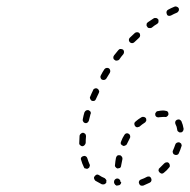

<svg xmlns="http://www.w3.org/2000/svg" viewBox="-20 -574 590 596"><path d="M450 -13Q451 -17 449 -21Q448 -23 447 -24Q445 -25 444 -26Q442 -26 440 -26Q438 -26 436 -25Q427 -20 418 -17Q416 -16 414 -15Q413 -13 412 -12Q411 -10 411 -8Q411 -6 412 -4Q413 0 417 2Q421 3 425 2Q435 -2 445 -7Q449 -9 450 -13ZM353 -1Q351 1 349 1Q346 2 344 2Q342 2 340 2Q340 2 340 1Q340 1 340 1Q337 0 336 -3Q334 -5 334 -8V-10Q334 -14 337 -17Q340 -20 344 -20Q348 -20 351 -17Q354 -14 354 -10V-9Q355 -9 356 -9Q356 -7 356 -6Q355 -3 353 -1ZM304 -2Q308 -4 310 -7Q310 -9 310 -11Q311 -13 310 -15Q309 -17 308 -18Q306 -20 305 -21Q295 -25 288 -30Q286 -31 284 -32Q282 -32 280 -32Q278 -31 277 -30Q275 -29 274 -27Q271 -24 272 -20Q273 -16 276 -13Q286 -7 296 -2Q300 -1 304 -2ZM507 -61Q507 -65 504 -68Q503 -69 501 -70Q499 -70 497 -70Q495 -70 493 -69Q491 -68 490 -67Q483 -60 476 -53Q474 -51 473 -50Q473 -48 472 -46Q472 -44 473 -42Q474 -40 475 -39Q478 -36 482 -35Q486 -35 489 -38Q498 -45 505 -54Q508 -57 507 -61ZM242 -52Q244 -51 246 -51Q248 -50 250 -50Q252 -50 253 -51Q255 -52 256 -53Q258 -55 258 -57Q259 -59 259 -61Q259 -63 258 -64Q254 -73 251 -83Q250 -87 246 -89Q242 -91 238 -89Q237 -89 235 -88Q233 -86 232 -85Q231 -83 231 -81Q231 -79 232 -77Q235 -66 240 -56Q241 -54 242 -52ZM339 -55Q341 -52 345 -51Q347 -51 349 -52Q351 -52 353 -53Q354 -55 355 -56Q356 -58 356 -60Q358 -71 360 -80Q360 -82 360 -84Q359 -86 358 -88Q357 -89 355 -91Q354 -92 352 -92Q348 -93 344 -91Q341 -88 340 -84Q338 -74 337 -62Q336 -58 339 -55ZM544 -123Q543 -125 543 -127Q542 -129 540 -130Q539 -131 537 -132Q533 -133 529 -131Q525 -129 524 -125Q521 -116 517 -107Q515 -103 517 -99Q518 -95 522 -94Q523 -93 525 -93Q527 -93 529 -93Q531 -94 533 -95Q534 -97 535 -98Q540 -109 543 -119Q544 -121 544 -123ZM226 -127Q227 -125 228 -124Q230 -122 232 -121Q233 -121 235 -120Q239 -120 242 -123Q245 -126 246 -130Q246 -140 247 -151Q247 -155 245 -158Q242 -161 238 -162Q234 -162 231 -159Q228 -157 227 -153Q226 -141 226 -131Q226 -129 226 -127ZM355 -127Q357 -124 361 -122Q362 -121 364 -121Q366 -121 368 -122Q370 -123 372 -124Q373 -125 374 -127Q378 -136 383 -145Q385 -148 384 -152Q383 -157 379 -159Q376 -161 372 -160Q368 -159 366 -155Q360 -146 356 -135Q354 -131 355 -127ZM537 -203Q533 -204 529 -202Q525 -200 524 -196Q523 -192 525 -188Q529 -181 530 -172Q530 -170 531 -168Q532 -166 534 -165Q535 -164 537 -163Q539 -163 541 -163Q543 -163 545 -164Q546 -165 548 -167Q549 -168 549 -170Q550 -172 550 -174Q548 -187 543 -198Q541 -201 537 -203ZM397 -190Q397 -186 399 -183Q401 -181 402 -180Q404 -179 406 -179Q408 -179 410 -180Q412 -180 413 -181Q421 -188 429 -193Q431 -194 432 -196Q433 -197 434 -199Q434 -201 434 -203Q434 -205 433 -207Q431 -210 427 -211Q422 -212 419 -210Q409 -204 401 -197Q397 -194 397 -190ZM238 -197Q240 -193 244 -192Q248 -191 251 -193Q255 -196 256 -200Q258 -209 261 -220Q262 -221 262 -223Q262 -225 261 -227Q260 -229 258 -230Q257 -231 255 -232Q251 -233 247 -231Q244 -229 242 -225Q239 -215 237 -204Q236 -200 238 -197ZM470 -229Q466 -229 464 -225Q461 -222 462 -218Q462 -216 463 -214Q464 -213 466 -211Q468 -210 470 -210Q471 -209 473 -210Q481 -211 486 -211Q489 -211 492 -211Q496 -210 499 -213Q502 -215 503 -219Q503 -224 501 -227Q498 -230 494 -230Q490 -231 486 -231Q479 -231 470 -229ZM260 -267Q262 -263 265 -261Q269 -260 273 -261Q277 -263 278 -267Q282 -276 287 -286Q289 -290 287 -293Q286 -297 282 -299Q278 -301 274 -299Q270 -298 269 -294Q264 -284 260 -274Q258 -271 260 -267ZM292 -333Q293 -329 296 -327Q300 -325 304 -326Q308 -327 310 -330Q315 -339 321 -348Q323 -352 322 -356Q321 -360 318 -362Q314 -364 310 -363Q306 -362 304 -359Q298 -350 293 -340Q291 -337 292 -333ZM332 -394Q332 -390 336 -388Q339 -385 343 -386Q347 -386 350 -389Q356 -398 363 -406Q365 -409 365 -413Q365 -417 362 -420Q358 -422 354 -422Q350 -422 347 -418Q341 -410 334 -402Q331 -398 332 -394ZM380 -450Q380 -446 383 -443Q386 -440 390 -440Q394 -440 397 -443Q404 -450 412 -457Q415 -460 415 -464Q415 -468 413 -471Q410 -474 406 -474Q402 -474 399 -472Q391 -464 383 -457Q380 -454 380 -450ZM436 -502Q435 -500 435 -498Q435 -496 435 -494Q436 -492 437 -491Q439 -487 443 -487Q447 -486 451 -488Q459 -495 468 -500Q469 -501 471 -503Q472 -505 472 -507Q472 -509 472 -511Q472 -513 471 -514Q468 -518 464 -518Q460 -519 457 -517Q448 -511 439 -505Q437 -503 436 -502ZM497 -538Q496 -534 498 -530Q499 -526 503 -525Q507 -524 511 -526Q520 -531 530 -535Q533 -537 535 -541Q536 -544 535 -548Q533 -552 529 -553Q525 -555 521 -553Q511 -549 502 -544Q498 -542 497 -538Z"/></svg>

Font: FRB American Cursive Dashed Light
Style: Italic
Weight: 300
Italic angle: -25°
Version: Version 2.0;Modular Font Editor K font №1